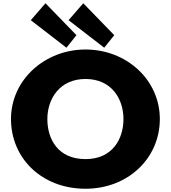

<svg xmlns="http://www.w3.org/2000/svg" viewBox="-20 -1144 1049 1179"><path d="M47.5 -413C47.5 -172 236.7 15 505 15C765.8 15 961.5 -172 961.5 -413C961.5 -654 757 -840 505 -840C255.3 -840 47.5 -654 47.5 -413ZM270.8 -413C270.8 -536 345.5 -659 505 -659C665.7 -659 738.2 -536 738.2 -413C738.2 -290 670 -167 505 -167C335.7 -167 270.8 -290 270.8 -413ZM449.5 -928 387.9 -851 169 -1020 259.2 -1124ZM681.6 -928 620 -851 401.1 -1020 491.3 -1124Z"/></svg>

Font: Hussar
Style: BdWide
Weight: 700
Foundry: Cannot Into Space Fonts
Version: Version 2.00